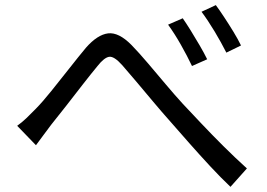

<svg xmlns="http://www.w3.org/2000/svg" viewBox="-20 -746 1040 748"><path d="M46.9 -255.9Q65.9 -269.5 82.3 -285.2Q98.6 -300.8 119.1 -321.8Q145.5 -348.6 179.9 -391.4Q214.4 -434.1 250 -479.5Q285.6 -524.9 314.9 -560.1Q359.4 -610.8 400.9 -616Q442.4 -621.1 492.2 -570.8Q522 -540 556.4 -499.5Q590.8 -459 625.7 -417.5Q660.6 -376 691.9 -341.8Q722.7 -309.1 763.7 -265.6Q804.7 -222.2 850.8 -176.3Q897 -130.4 941.9 -89.8L877.9 -18.1Q839.8 -54.2 798.8 -98.4Q757.8 -142.6 718 -187.7Q678.2 -232.9 644 -272Q611.3 -308.6 576.7 -349.9Q542 -391.1 510.5 -428.7Q479 -466.3 456.1 -492.2Q424.3 -527.8 405 -524.7Q385.7 -521.5 359.9 -488.8Q336.4 -460.4 303.7 -418.5Q271 -376.5 237.8 -333.7Q204.6 -291 179.2 -259.8Q164.1 -239.7 147.9 -217.8Q131.8 -195.8 120.1 -180.2ZM691.9 -674.8Q704.6 -656.7 722.4 -628.2Q740.2 -599.6 757.8 -569.3Q775.4 -539.1 787.1 -515.1L728 -488.8Q709.5 -527.8 684.6 -571.8Q659.7 -615.7 634.8 -649.9ZM820.8 -726.1Q834 -708.5 852.5 -680.4Q871.1 -652.3 889.4 -622.3Q907.7 -592.3 918.9 -568.8L861.8 -541Q841.8 -580.6 816.2 -623.3Q790.5 -666 765.1 -700.2Z"/></svg>

Font: Source Han Sans CN
Style: Regular
Weight: 400
Designer: Ryoko NISHIZUKA  (kana, bopomofo & ideographs); Paul D. Hunt (Latin, Greek & Cyrillic); Sandoll Communications , Soo-you
Foundry: Adobe
Version: Version 2.004;hotconv 1.0.118;makeotfexe 2.5.65603